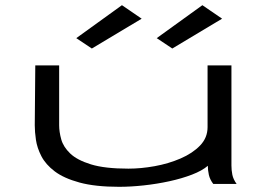

<svg xmlns="http://www.w3.org/2000/svg" viewBox="-20 -709 1040 740"><path d="M439 11Q347 11 286.5 -5.5Q226 -22 191 -48.5Q156 -75 139.5 -107Q123 -139 118.5 -170Q114 -201 114 -226L116 -457H208V-226Q208 -201 216 -172Q224 -143 250.5 -117.5Q277 -92 330.5 -75.5Q384 -59 475 -59Q523 -59 576 -68.5Q629 -78 675.5 -98Q722 -118 751 -148Q780 -178 780 -219V-457H872V-71Q872 -53 875.5 -35.5Q879 -18 892 0H802Q789 -17 785 -35Q781 -53 781 -70Q759 -51 720 -36Q681 -21 633 -10.5Q585 0 534.5 5.5Q484 11 439 11ZM644 -522 584 -562 760 -689 836 -637ZM334 -522 274 -562 450 -689 526 -637Z"/></svg>

Font: Inconsolata UltraExpanded
Style: Regular
Weight: 400
Width: 9
Monospace: yes
Designer: Raph Levien, Cyreal, Brenton Simpson
Foundry: Raph Levien, Cyreal, Google
Version: Version 3.000; ttfautohint (v1.8.2.53-6de2)